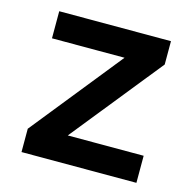

<svg xmlns="http://www.w3.org/2000/svg" viewBox="-80 -567 633 644"><g transform="rotate(15 237.0 -244.5)"><path d="M49 0V-81L325 -425V-395H49V-489H437V-408L158 -61V-94H448V0Z"/></g></svg>

Font: Nunito Sans 12pt ExtraLight 12pt
Style: Bold
Weight: 700
Version: Version 3.101;gftools[0.9.27]